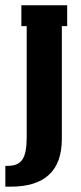

<svg xmlns="http://www.w3.org/2000/svg" viewBox="-20 -700 305 720"><path d="M20 0H0V-78.1H9.8Q47.9 -78.1 64 -101.8Q80.1 -125.5 80.1 -184.1V-602.1H60.1V-680.2H231.9V-602.1H211.9V-179.2Q211.9 0 20 0Z"/></svg>

Font: Margherita Black
Style: Regular
Weight: 900
Designer: James Puckett
Foundry: Dunwich Type Founders
Version: Version 1.008;hotconv 1.0.109;makeotfexe 2.5.65596